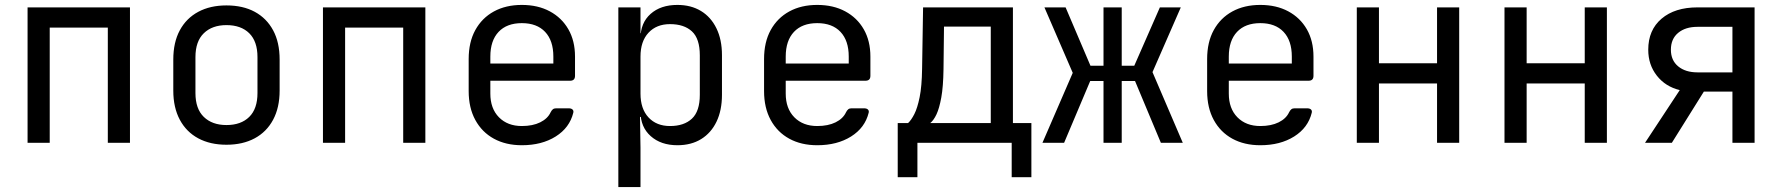

<svg xmlns="http://www.w3.org/2000/svg" viewBox="-20 -580 7240 780"><path d="M92 0V-550H508V0H418V-468H182V0Z M900 8Q834 8 785.5 -18Q737 -44 710.5 -93.5Q684 -143 684 -212V-338Q684 -408 710.5 -457Q737 -506 785.5 -532Q834 -558 900 -558Q967 -558 1015 -532Q1063 -506 1089.5 -457Q1116 -408 1116 -338V-212Q1116 -143 1089.5 -93.5Q1063 -44 1014.5 -18Q966 8 900 8ZM900 -72Q959 -72 992.5 -105Q1026 -138 1026 -202V-348Q1026 -412 992.5 -445Q959 -478 900 -478Q842 -478 808 -445Q774 -412 774 -348V-202Q774 -138 808 -105Q842 -72 900 -72Z M1292 0V-550H1708V0H1618V-468H1382V0Z M2100 10Q2035 10 1986.5 -16.5Q1938 -43 1911 -92.5Q1884 -142 1884 -210V-340Q1884 -409 1911 -458Q1938 -507 1986.5 -533.5Q2035 -560 2100 -560Q2165 -560 2213.5 -534Q2262 -508 2289 -461Q2316 -414 2316 -350V-272Q2316 -252 2296 -252H1972V-200Q1972 -139 2007 -103.5Q2042 -68 2100 -68Q2144 -68 2174.5 -83Q2205 -98 2217 -124Q2221 -132 2226 -136Q2231 -140 2239 -140H2290Q2301 -140 2306 -135Q2311 -130 2309 -122Q2294 -61 2237.5 -25.5Q2181 10 2100 10ZM2228 -313V-350Q2228 -415 2194.5 -450.5Q2161 -486 2100 -486Q2039 -486 2005.5 -450.5Q1972 -415 1972 -350V-322H2235Z M2492 180V-550H2582V-445H2600L2582 -424Q2582 -487 2623 -523.5Q2664 -560 2732 -560Q2787 -560 2827.5 -535.5Q2868 -511 2890.5 -465Q2913 -419 2913 -356V-195Q2913 -132 2891 -86Q2869 -40 2828.5 -15Q2788 10 2732 10Q2665 10 2623.5 -27Q2582 -64 2582 -126L2600 -105H2580L2582 20V180ZM2702 -68Q2759 -68 2791 -98Q2823 -128 2823 -195V-355Q2823 -423 2791 -452.5Q2759 -482 2702 -482Q2647 -482 2614.5 -447Q2582 -412 2582 -350V-200Q2582 -138 2614.5 -103Q2647 -68 2702 -68Z M3300 10Q3235 10 3186.5 -16.5Q3138 -43 3111 -92.5Q3084 -142 3084 -210V-340Q3084 -409 3111 -458Q3138 -507 3186.5 -533.5Q3235 -560 3300 -560Q3365 -560 3413.5 -534Q3462 -508 3489 -461Q3516 -414 3516 -350V-272Q3516 -252 3496 -252H3172V-200Q3172 -139 3207 -103.5Q3242 -68 3300 -68Q3344 -68 3374.5 -83Q3405 -98 3417 -124Q3421 -132 3426 -136Q3431 -140 3439 -140H3490Q3501 -140 3506 -135Q3511 -130 3509 -122Q3494 -61 3437.5 -25.5Q3381 10 3300 10ZM3428 -313V-350Q3428 -415 3394.5 -450.5Q3361 -486 3300 -486Q3239 -486 3205.5 -450.5Q3172 -415 3172 -350V-322H3435Z M3627 140V-80H3669Q3682 -92 3694.5 -116.5Q3707 -141 3716 -185Q3725 -229 3726 -301L3730 -550H4095V-80H4170V140H4090V0H3707V140ZM3759 -80H4005V-472H3815L3813 -299Q3812 -228 3804 -184Q3796 -140 3784.5 -115.5Q3773 -91 3759 -80Z M4215 0 4338 -284 4223 -550H4309L4410 -313H4463V-550H4537V-313H4588L4692 -550H4777L4662 -287L4785 0H4696L4591 -251H4537V0H4463V-251H4409L4303 0Z M5100 10Q5035 10 4986.5 -16.5Q4938 -43 4911 -92.5Q4884 -142 4884 -210V-340Q4884 -409 4911 -458Q4938 -507 4986.5 -533.5Q5035 -560 5100 -560Q5165 -560 5213.5 -534Q5262 -508 5289 -461Q5316 -414 5316 -350V-272Q5316 -252 5296 -252H4972V-200Q4972 -139 5007 -103.5Q5042 -68 5100 -68Q5144 -68 5174.5 -83Q5205 -98 5217 -124Q5221 -132 5226 -136Q5231 -140 5239 -140H5290Q5301 -140 5306 -135Q5311 -130 5309 -122Q5294 -61 5237.5 -25.5Q5181 10 5100 10ZM5228 -313V-350Q5228 -415 5194.5 -450.5Q5161 -486 5100 -486Q5039 -486 5005.5 -450.5Q4972 -415 4972 -350V-322H5235Z M5492 0V-550H5582V-323H5818V-550H5908V0H5818V-241H5582V0Z M6092 0V-550H6182V-323H6418V-550H6508V0H6418V-241H6182V0Z M6663 0 6804 -214Q6746 -228 6711 -272.5Q6676 -317 6676 -378Q6676 -458 6730 -504Q6784 -550 6876 -550H7108V0H7018V-208H6902L6772 0ZM6876 -286H7018V-471H6876Q6827 -471 6797.5 -446.5Q6768 -422 6768 -378Q6768 -335 6797.5 -310.5Q6827 -286 6876 -286Z"/></svg>

Font: Pitagon Sans Mono
Style: Regular
Weight: 400
Monospace: yes
Designer: Travis Tran
Foundry: Pitagon
Version: Version 1.001;gftools[0.9.26]